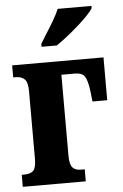

<svg xmlns="http://www.w3.org/2000/svg" viewBox="-54 -805 539 844"><g transform="rotate(-5 215.5 -383.0)"><path d="M148 -619Q176 -665 175 -663Q192 -689 208.5 -717.5Q225 -746 233 -766H382V-756Q367 -731 314 -684Q261 -637 215 -606H148ZM12 -53H21Q52 -53 64 -66.5Q76 -80 76 -118V-416Q76 -455 62.5 -469Q49 -483 21 -483H12V-536H415V-347H350L344 -399Q338 -442 326.5 -459Q315 -476 283 -476H224V-118Q224 -81 236 -67Q248 -53 272 -53H290V0H12Z"/></g></svg>

Font: Noto Serif CondExtraBold
Style: Regular
Weight: 800
Width: 3
Designer: Monotype Design Team
Foundry: Monotype Imaging Inc.
Version: Version 1.001